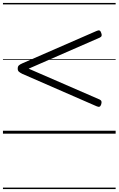

<svg xmlns="http://www.w3.org/2000/svg" viewBox="-20 -905 803 1300"><path d="M633 -186 131 -405Q115 -413 107.5 -420Q100 -427 100 -440Q100 -455 107.5 -462Q115 -469 131 -476L633 -695Q646 -701 653.5 -698.5Q661 -696 665 -683Q670 -671 668 -663Q666 -655 655 -650L174 -440L655 -231Q665 -226 667 -218Q669 -210 665 -198Q661 -185 653.5 -182.5Q646 -180 633 -186ZM0 365H763V375H0ZM0 -20H763V0H0ZM0 -505H763V-500H0ZM0 -885H763V-875H0Z"/></svg>

Font: Playwrite GB S Guides
Style: Regular
Weight: 400
Designer: Veronika Burian, José Scaglione
Foundry: TypeTogether
Version: Version 1.003